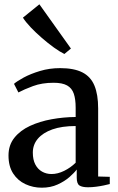

<svg xmlns="http://www.w3.org/2000/svg" viewBox="-20 -862 548 892"><path d="M174 10Q133.5 10 98 -6.5Q62.5 -23 41 -56.2Q19.5 -89.5 19.5 -139.5Q19.5 -188 46.8 -222Q74 -256 119.2 -277Q164.5 -298 219.8 -308Q275 -318 331.5 -318.5V-361.5Q331.5 -401 322.8 -426.8Q314 -452.5 291.8 -465Q269.5 -477.5 229 -477.5Q175 -477.5 133.2 -462Q91.5 -446.5 65.5 -432.5L45 -472.5Q58.5 -484.5 90.2 -501.8Q122 -519 165.8 -532.2Q209.5 -545.5 259.5 -545.5Q323.5 -545.5 362.5 -525.8Q401.5 -506 418.8 -464.2Q436 -422.5 436 -358V-42L490 -40.5V-7Q479 -4 462.2 -0.5Q445.5 3 426.2 5.5Q407 8 389 8Q362 8 349.2 -0.2Q336.5 -8.5 336.5 -36.5V-74.5Q325.5 -59.5 302.8 -39.5Q280 -19.5 247.5 -4.8Q215 10 174 10ZM219.5 -53.5Q248 -53.5 278 -68.2Q308 -83 331.5 -106V-276.5Q267.5 -276.5 223.2 -260.8Q179 -245 155.8 -217.5Q132.5 -190 132.5 -153Q132.5 -120 144 -98Q155.5 -76 175.2 -64.8Q195 -53.5 219.5 -53.5ZM278.5 -611.5Q258 -621.5 230.5 -641.2Q203 -661 174.5 -685.8Q146 -710.5 122.5 -735.2Q99 -760 86.5 -780L163 -842L309.5 -636.5L279.5 -611.5Z"/></svg>

Font: Merriweather 72pt Medium
Style: Regular
Weight: 500
Version: Version 2.100